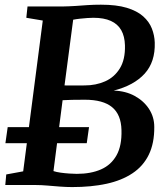

<svg xmlns="http://www.w3.org/2000/svg" viewBox="-20 -770 700 799"><path d="M280.5 8.5Q257 8.5 229.8 6.5Q202.5 4.5 176.8 2.2Q151 0 131 0H2L6 -44L76.5 -57L158 -684.5L89.5 -696L94.5 -743H239Q268.5 -743.5 293.8 -745.2Q319 -747 344.8 -748.8Q370.5 -750.5 400 -750.5Q465 -750.5 507.8 -737.5Q550.5 -724.5 575.8 -702Q601 -679.5 612 -651.2Q623 -623 624 -593Q626.5 -512.5 582 -463.5Q537.5 -414.5 453 -393Q502.5 -391.5 540.5 -370.8Q578.5 -350 600.2 -316.5Q622 -283 622 -241.5Q622.5 -174 599.2 -126.2Q576 -78.5 531.2 -48.8Q486.5 -19 423.2 -5.2Q360 8.5 280.5 8.5ZM299.5 -46.5Q358 -46.5 400.2 -65Q442.5 -83.5 465 -123.8Q487.5 -164 485.5 -229Q484 -293 446.5 -324Q409 -355 333 -355Q300.5 -355 279.5 -354.5Q258.5 -354 240.5 -353L202.5 -58Q214.5 -54 232.2 -51.5Q250 -49 268.5 -47.8Q287 -46.5 299.5 -46.5ZM248.5 -414.5Q270 -414 291.2 -414.2Q312.5 -414.5 332.5 -414.5Q379 -414.5 417.5 -431.5Q456 -448.5 478.8 -485.5Q501.5 -522.5 500 -581Q499 -619 484.5 -644.5Q470 -670 441.2 -683Q412.5 -696 368.5 -696Q359 -696 343.8 -695Q328.5 -694 312.8 -692.2Q297 -690.5 284.5 -688ZM2.5 -174 12 -241H350.5L341 -174Z"/></svg>

Font: Merriweather 20pt SemiBold
Style: Italic
Weight: 600
Italic angle: -7.8°
Version: Version 2.101